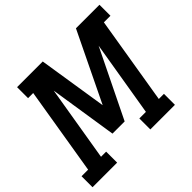

<svg xmlns="http://www.w3.org/2000/svg" viewBox="-189 -936 1137 1137"><g transform="rotate(-45 379.5 -367.5)"><path d="M-17 0V-92H38L129 -643H86V-735H301L369 -301L579 -735H776V-643H721L630 -92H673V0H467V-92H522L601 -567L393 -141H291L225 -567L146 -92H189V0Z"/></g></svg>

Font: Iosevka Etoile Semibold
Style: Italic
Weight: 600
Italic angle: -9°
Designer: Belleve Invis
Foundry: Belleve Invis
Version: Version 22.1.2; ttfautohint (v1.8.4)